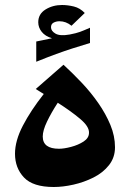

<svg xmlns="http://www.w3.org/2000/svg" viewBox="-20 -738 520 768"><path d="M195 10Q112 10 76 -28Q40 -66 40 -123Q40 -175 71.5 -235.5Q103 -296 155 -362Q147 -367 139 -372Q131 -377 123 -382L234 -479Q270 -446 306.5 -407.5Q343 -369 373 -326Q403 -283 421.5 -238.5Q440 -194 440 -149Q440 -108 416 -77.5Q392 -47 354 -28Q316 -9 274 0.5Q232 10 195 10ZM151 -192Q151 -143 216 -143Q236 -143 264.5 -150.5Q293 -158 314.5 -172Q336 -186 336 -207Q337 -232 300 -263Q263 -294 211 -327Q185 -287 168 -251.5Q151 -216 151 -192ZM125 -491V-572Q160 -579 188 -585Q161 -593 147 -610.5Q133 -628 133 -649Q133 -682 162 -700Q191 -718 228 -718Q251 -718 275.5 -712Q300 -706 319 -686L266 -635Q244 -653 218 -653Q205 -653 194.5 -647.5Q184 -642 184 -629Q184 -614 202 -603.5Q220 -593 259 -600Q285 -605 300 -610.5Q315 -616 340 -627V-566Q300 -554 269 -544Q238 -534 205 -522Q172 -510 125 -491Z"/></svg>

Font: Marhey SemiBold
Style: Regular
Weight: 600
Designer: Nur Syamsi & Bustanul Arifin
Foundry: Namelatype
Version: Version 1.000; ttfautohint (v1.8.4.7-5d5b)